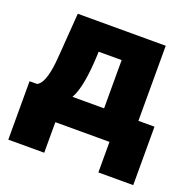

<svg xmlns="http://www.w3.org/2000/svg" viewBox="-125 -669 953 956"><g transform="rotate(20 351.0 -191.5)"><path d="M679 161.9H494.3V0H207.4V161.9H17V-147.7H56.8Q95.2 -165.5 107.6 -278.4Q110.4 -310.4 112.7 -338.4Q115.1 -366.5 116.5 -392L127.8 -545.5H593.8V-147.7H679ZM411.9 -147.7V-403.4H289.8V-392Q282.7 -213.1 244.3 -147.7Z"/></g></svg>

Font: Linik Sans Black
Style: Regular
Weight: 900
Designer: Fonts by Rasmus Andersson / Changes by Cristiano Sobral with parts from Marc Monis
Foundry: rsms
Version: Version 3.020; ttfautohint (v1.6)